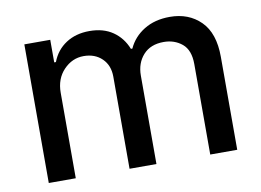

<svg xmlns="http://www.w3.org/2000/svg" viewBox="-64 -649 1013 744"><g transform="rotate(-10 442.0 -276.5)"><path d="M812.9 0H706.7V-355.8Q706.7 -411.2 676.7 -436.1Q646.7 -460.9 604.4 -460.9Q552.6 -460.9 523.8 -429Q495 -397 495 -347.7V0H389.2V-362.6Q389.2 -407 361.5 -433.9Q333.8 -460.9 289.4 -460.9Q244.3 -460.9 210.9 -426.1Q177.6 -391.3 177.6 -336.3V0H71.4V-545.5H173.3V-456.7H180Q197.1 -501.8 235.8 -527.2Q274.5 -552.6 328.5 -552.6Q383.2 -552.6 420.3 -527Q457.4 -501.4 475.1 -456.7H480.8Q500.7 -500.4 543.1 -526.5Q585.6 -552.6 644.5 -552.6Q718.8 -552.6 765.8 -505.9Q812.9 -459.2 812.9 -365.8Z"/></g></svg>

Font: Linik Sans Medium
Style: Regular
Weight: 500
Designer: Rasmus Andersson (font), Cristiano Sobral (main changes)
Foundry: rsms
Version: Version 3.018;June 1, 2022;FontCreator 14.0.0.2814 64-bit; t